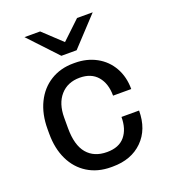

<svg xmlns="http://www.w3.org/2000/svg" viewBox="-134 -817 812 923"><g transform="rotate(-20 272.0 -355.0)"><path d="M495 -310H402Q402 -372 370.5 -409Q339 -446 280 -446Q218 -446 181.5 -404.5Q145 -363 145 -291V-237Q145 -150 181 -107.5Q217 -65 283 -65Q344 -65 374.5 -101.5Q405 -138 405 -200H495Q495 -104 437.5 -47Q380 10 284 10H276Q208 10 157 -21.5Q106 -53 78.5 -110Q51 -167 51 -243V-267Q51 -343 79 -400.5Q107 -458 158 -489.5Q209 -521 275 -521H283Q344 -521 392.5 -494.5Q441 -468 468 -420Q495 -372 495 -310ZM312 -575H234L98 -720H178L273 -631L367 -720H447Z"/></g></svg>

Font: Chivo
Style: Regular
Weight: 400
Designer: Hector Gatti
Foundry: Omnibus-Type
Version: Version 1.003